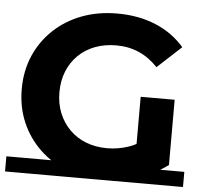

<svg xmlns="http://www.w3.org/2000/svg" viewBox="-54 -766 879 833"><g transform="rotate(5 385.5 -349.5)"><path d="M421 12Q338 12 268.5 -14.5Q199 -41 147.5 -90Q96 -139 67.5 -205Q39 -271 39 -350Q39 -429 67.5 -495Q96 -561 148 -610Q200 -659 270 -685.5Q340 -712 424 -712Q517 -712 591.5 -681Q666 -650 717 -591L613 -495Q575 -535 530 -554.5Q485 -574 432 -574Q381 -574 339 -558Q297 -542 266.5 -512Q236 -482 219.5 -441Q203 -400 203 -350Q203 -301 219.5 -260Q236 -219 266.5 -188.5Q297 -158 338.5 -142Q380 -126 430 -126Q478 -126 523.5 -141.5Q569 -157 612 -194L704 -77Q647 -34 571.5 -11Q496 12 421 12ZM556 -98V-361H704V-77ZM-2 -53H773V13H-2Z"/></g></svg>

Font: Montserrat Underline Thin
Style: Bold
Weight: 700
Version: Version 9.000